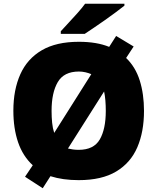

<svg xmlns="http://www.w3.org/2000/svg" viewBox="-20 -947 837 1020"><path d="M745 -358Q745 -247 709.5 -164.5Q674 -82 597.5 -36Q521 10 398 10Q313 10 248 -11L207 53L113 -8L154 -69Q101 -118 76 -191.5Q51 -265 51 -359Q51 -470 88 -552.5Q125 -635 202 -680Q279 -725 399 -725Q494 -725 560 -698L597 -756L690 -700L650 -639Q700 -591 722.5 -519Q745 -447 745 -358ZM254 -358Q254 -324 257 -294.5Q260 -265 268 -241L465 -553Q451 -559 434 -563Q417 -567 399 -567Q320 -567 287 -511Q254 -455 254 -358ZM542 -358Q542 -419 533 -461L341 -158Q353 -155 367.5 -153Q382 -151 398 -151Q478 -151 510 -206Q542 -261 542 -358ZM641 -917Q623 -903 596 -882.5Q569 -862 538 -840.5Q507 -819 478.5 -799.5Q450 -780 430 -767H303V-781Q320 -800 344 -825.5Q368 -851 392 -878Q416 -905 432 -927H641Z"/></svg>

Font: Noto Sans Black
Style: Regular
Weight: 900
Designer: Monotype Design Team
Foundry: Monotype Imaging Inc.
Version: Version 2.007